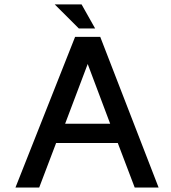

<svg xmlns="http://www.w3.org/2000/svg" viewBox="-20 -834 762 854"><path d="M154.4 0 229.6 -197.9H503.9L579.1 0H685.4L425.9 -669.9H314L48.8 0ZM370.1 -549.3 470 -283.7H269.7ZM342.9 -814.3H223.5L330.7 -707.3H403.2Z"/></svg>

Font: SaysetthaMai Thin
Style: Regular
Weight: 100
Designer: John M. Durdin
Foundry: Lao Script for Windows
Version: Version 1.101